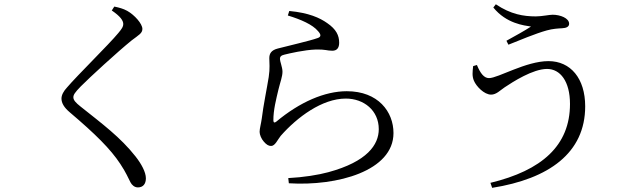

<svg xmlns="http://www.w3.org/2000/svg" viewBox="-20 -828 3040 911"><path d="M634.4 61.2C659.3 61.2 672.2 44.2 672.2 17.9C672.2 -11.2 650.8 -50.5 623 -85.8C552.1 -176.1 465 -240.6 361.9 -322.7C339.6 -340.4 328.1 -352.8 328.1 -366.3C328.1 -377.7 334.4 -388.5 363.3 -418.1C404.7 -460.1 537.1 -581.5 604.4 -636.1C638.9 -662.3 655.6 -670.3 655.6 -690.7C655.6 -715.2 618.6 -756.9 583.6 -776.5C564.5 -787.1 545.5 -791.9 522.3 -796.8L510.4 -778.3C551.4 -750.1 564.9 -730.6 564.9 -713.7C564.9 -701.9 558.9 -692.3 541.8 -671.7C495.7 -615.8 348.2 -472 297.9 -412.9C282 -395.8 271.7 -377.6 271.7 -360.3C271.7 -338.4 285 -317.1 310.6 -295.5C431.9 -192.6 504.2 -121.3 551.1 -49.8C578.7 -8.2 588.3 16.9 598.9 36.8C605.8 50.1 618.2 61.2 634.4 61.2Z M1347.7 17 1350.5 41.6C1580.2 55.9 1847 -16.8 1847 -196.7C1847 -297.4 1774.8 -395.2 1625.4 -395.2C1520.6 -395.2 1402.3 -343.8 1290.9 -250.8C1282.9 -244.4 1277.3 -245.6 1277.1 -256.6C1276.7 -305.8 1290.6 -358.2 1301.3 -403.7C1309.6 -438.6 1320.9 -465.3 1320.3 -490C1319.6 -509.6 1308.2 -537.3 1308.2 -548.2C1308.2 -558.4 1313 -565 1328.8 -568.6C1353.8 -574.7 1423.1 -591.2 1479.5 -593.1C1523.8 -594.2 1531.3 -587.3 1556.6 -587.3C1578.3 -587.3 1589.3 -600.2 1589.3 -625.2C1589.3 -659.9 1575.2 -689.3 1532.3 -718.6C1497.2 -743.4 1445.2 -767.2 1352.5 -775.9L1345.7 -754.5C1407.5 -735.6 1463.4 -711.5 1489.4 -679.9C1504.8 -662.8 1503 -653.3 1488.3 -647.8C1448 -633.4 1350.5 -611.7 1298.9 -598C1266.6 -590.1 1257.8 -573.2 1257.8 -552.1C1257.8 -530.4 1261.5 -504.2 1255 -462.5C1247.2 -412.5 1229.1 -325.7 1222.1 -265.9C1218.8 -241.3 1211.8 -218.5 1211.8 -202.2C1211.8 -189.2 1220 -169 1231.5 -156.3C1244.1 -141.5 1254.4 -135.4 1266.4 -135.4C1285.3 -135.4 1297.5 -165.6 1311.9 -183.4C1390.3 -272.4 1508.7 -360.3 1620.7 -360.3C1706.7 -360.3 1777.2 -303.7 1777.2 -215.1C1777.2 -141.7 1722.5 -60.9 1537.6 -10.9C1491.6 1.8 1418.7 13.5 1347.7 17Z M2307 39.5 2315.1 63.3C2584.5 20.6 2756.6 -102.4 2756.6 -323.4C2756.6 -455.9 2687.3 -538 2582.5 -538C2474.9 -538 2343.6 -457.4 2300.1 -457.4C2277.1 -457.4 2259.4 -479.2 2242.9 -519.6L2225 -514.4C2222 -486.6 2219.3 -466.8 2228.7 -444.9C2239.7 -418.3 2277.4 -379 2310.2 -379C2334.9 -379 2353.1 -399.4 2374.5 -413.7C2413.2 -439.5 2508.5 -500.9 2575.6 -500.9C2638.4 -500.9 2684.5 -442 2684.5 -334.7C2684.5 -136.7 2550.1 -19.2 2307 39.5ZM2382.9 -634.6 2392.3 -615.9C2441.1 -635.6 2524.1 -670 2574.3 -683.7C2602.5 -691.7 2630 -693.1 2646.5 -693.9C2668.1 -694.7 2680.4 -701.8 2680.4 -715.2C2680.4 -742 2638.2 -758.1 2602.1 -758.1C2585.5 -758.1 2551.2 -750.2 2522.4 -750.2C2464.9 -750.2 2403.6 -759.6 2332.6 -807.7L2320.7 -792.4C2382.7 -715.9 2466.6 -707.3 2499.5 -702C2470.7 -683 2425.1 -657.8 2382.9 -634.6Z"/></svg>

Font: Source Han Serif CN VF
Style: Regular
Weight: 250
Designer: Ryoko NISHIZUKA 西塚涼子 (kana & ideographs); Frank Grießhammer (Latin, Greek & Cyrillic); Wenlong ZHANG 张文龙 (bopomofo); San
Foundry: Adobe
Version: Version 2.002;hotconv 1.1.0;makeotfexe 2.6.0